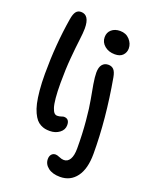

<svg xmlns="http://www.w3.org/2000/svg" viewBox="-183 -898 943 1207"><g transform="rotate(20 289.0 -294.0)"><path d="M213.9 -33.2Q196.3 -33.2 182.1 -35.9Q168 -38.6 151.6 -47.1Q135.3 -55.7 123 -70.1Q110.8 -84.5 99.1 -109.4Q87.4 -134.3 79.8 -168Q72.3 -201.7 67.6 -250.7Q63 -299.8 63 -360.8Q63 -557.1 92.8 -736.8Q98.6 -772.9 110.8 -788.6Q123 -804.2 144 -804.2Q201.2 -804.2 201.2 -713.9Q201.2 -685.5 194.6 -634.5Q188 -583.5 181.4 -507.3Q174.8 -431.2 174.8 -340.8Q174.8 -281.2 178.7 -240.5Q182.6 -199.7 189.7 -178.2Q196.8 -156.7 205.3 -147.9Q213.9 -139.2 225.1 -139.2Q238.8 -139.2 251.2 -143.6Q263.7 -147.9 268.1 -147.9Q305.2 -147.9 305.2 -105Q305.2 -73.7 278.3 -53.5Q251.5 -33.2 213.9 -33.2ZM433.1 -626Q391.6 -626 364.3 -648.9Q336.9 -671.9 336.9 -706.1Q336.9 -737.8 358.9 -756.8Q380.9 -775.9 416 -775.9Q455.6 -775.9 479.7 -749.5Q503.9 -723.1 503.9 -689.9Q503.9 -664.1 486.3 -645Q468.8 -626 433.1 -626ZM373 215.8Q322.3 215.8 292.7 192.9Q263.2 169.9 263.2 136.2Q263.2 116.2 273.4 104.5Q283.7 92.8 300.8 92.8Q310.5 92.8 327.9 100.3Q345.2 107.9 358.9 107.9Q385.3 107.9 399.7 83Q414.1 58.1 414.1 11.2Q414.1 -85.4 406.2 -171.6Q398.4 -257.8 388.9 -306.4Q379.4 -355 371.6 -402.6Q363.8 -450.2 363.8 -479Q363.8 -514.6 378.7 -532.7Q393.6 -550.8 418.9 -550.8Q441.4 -550.8 455.1 -536.6Q468.8 -522.5 475.1 -486.8Q522 -223.1 522 7.8Q522 108.4 481.9 162.1Q441.9 215.8 373 215.8Z"/></g></svg>

Font: Shantell Sans Bouncy
Style: Regular
Weight: 500
Designer: Stephen Nixon, Anya Danilova, Shantell Martin
Foundry: Arrow Type
Version: Version 1.006;[9816181b4]